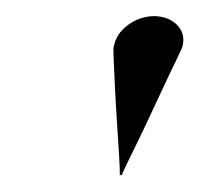

<svg xmlns="http://www.w3.org/2000/svg" viewBox="-20 -720 245 236"><path d="M119.8 -662.5Q119 -661.8 119.7 -647.2Q120.3 -632.8 121.4 -610.8Q122.5 -588.8 124 -566.2Q125.5 -543.8 126.5 -526.8Q127.5 -509.8 127.2 -504.8H129.8Q131.5 -509.8 139.9 -526.8Q148.4 -543.8 159 -566.2Q169.6 -588.8 179.9 -610.8Q190.1 -632.8 197.2 -647.2Q204.2 -661.8 204.2 -662.5Q207.2 -674.2 202.5 -682.8Q197.8 -691.2 188.9 -695.8Q180 -700.2 169.2 -700.2Q159 -700.2 148.5 -695.8Q138.1 -691.3 130 -682.8Q122 -674.2 119.8 -662.5Z"/></svg>

Font: Emberly Black
Style: Italic
Weight: 900
Italic angle: -12°
Designer: Rajesh Rajput
Foundry: Rajesh Rajput
Version: Version 1.000